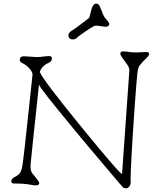

<svg xmlns="http://www.w3.org/2000/svg" viewBox="-20 -1019 881 1058"><path d="M196.3 -10.7Q196.3 8.8 150.9 -0.5Q117.2 -7.8 56.6 -7.8Q42.5 -7.8 42.5 -19.5Q42.5 -34.2 57.1 -41.5Q71.8 -48.8 80.1 -55.4Q88.4 -62 92.8 -70.3Q101.6 -85.9 106.9 -130.1Q112.3 -174.3 116.5 -210.7Q120.6 -247.1 125.2 -291Q129.9 -335 134.8 -379.2Q139.6 -423.3 144 -464.8Q144 -464.8 159.2 -607.9Q159.2 -628.9 127 -656.2Q117.7 -664.1 107.4 -668.9Q88.9 -677.2 88.9 -688Q88.9 -709 111.3 -709L181.2 -704.6Q202.6 -704.6 219.5 -707.3Q236.3 -710 251.2 -710Q266.1 -710 266.1 -696.8Q266.1 -681.6 249.5 -673.8Q209 -654.8 199.2 -622.1Q219.2 -575.2 431.2 -315.9Q639.6 -60.5 652.8 -60.5Q654.3 -60.5 652.8 -63.5L692.9 -632.8Q692.9 -646.5 680.2 -664.6Q667.5 -682.6 655.3 -698.7Q643.1 -714.8 643.1 -723.6Q643.1 -735.8 658 -735.8Q672.9 -735.8 689.9 -732.9Q707 -730 730.5 -730L781.7 -732.4Q820.3 -732.4 786.1 -698.2L767.6 -679.7Q747.6 -658.2 743.4 -647.7Q739.3 -637.2 736.8 -613.5Q734.4 -589.8 731.2 -551.8Q728 -513.7 724.6 -465.3Q721.2 -417 717.5 -365Q713.9 -313 710.7 -261.2Q707.5 -209.5 705.1 -165Q699.7 -66.4 699.7 -36.1L700.2 -20Q700.2 1 691.9 9.8Q683.6 18.6 675.8 18.6Q663.1 18.6 658 13.4Q652.8 8.3 639.2 -7.6Q625.5 -23.4 603.5 -49.6Q581.5 -75.7 552.5 -109.9Q523.4 -144 491.2 -182.4Q459 -220.7 425 -261.5Q391.1 -302.2 358.9 -341.6Q326.7 -380.9 297.6 -416.5Q268.6 -452.1 246.1 -480.5Q198.7 -541 194.8 -552.7Q148.4 -120.6 148.4 -110.4V-97.7Q148.4 -77.1 157.2 -64.9Q157.2 -64.9 176.8 -41Q196.3 -17.1 196.3 -10.7ZM560.1 -871.6 511.7 -877.9Q503.9 -877.9 498 -875.2Q492.2 -872.6 477.5 -863.3Q462.9 -854 449.2 -844.7Q415 -821.3 409.2 -815.4Q395.5 -801.8 382.3 -801.8Q369.1 -801.8 363 -808.1Q356.9 -814.5 356.9 -822.3Q356.9 -839.4 376 -850.1Q394.5 -860.8 469.2 -918.9Q474.1 -921.9 479.5 -950.2Q489.7 -999 509.8 -999Q521 -999 526.4 -990.2Q531.7 -981.4 536.6 -968.3Q541.5 -955.1 547.9 -939.7Q554.2 -924.3 563.5 -914.6Q582 -895 582 -886.7Q582 -871.6 560.1 -871.6Z"/></svg>

Font: Snowburst One
Style: Regular
Weight: 400
Designer: Annet Stirling
Foundry: Annet Stirling
Version: Version 1.001